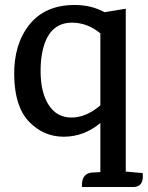

<svg xmlns="http://www.w3.org/2000/svg" viewBox="-20 -534 594 771"><path d="M515 217H309V210Q309 163 348 159L383 157V-40Q317 15 236 15Q155 15 97 -45Q39 -105 37 -230.5Q35 -356 98 -435Q161 -514 280 -514Q347 -514 400 -485L485 -499V155L553 161Q559 217 515 217ZM269 -443Q172 -443 149 -320Q143 -288 143 -249Q143 -163 175.5 -112.5Q208 -62 267 -62Q326 -62 383 -111V-400Q331 -443 269 -443Z"/></svg>

Font: Karma SemiBold
Style: Regular
Weight: 600
Designer: Joana Correia
Foundry: Indian Type Foundry
Version: Version 1.202;PS 1.0;hotconv 1.0.78;makeotf.lib2.5.61930; tt